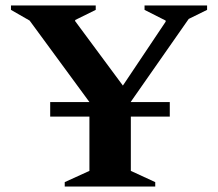

<svg xmlns="http://www.w3.org/2000/svg" viewBox="-20 -680 794 700"><path d="M216 0V-16L306 -57V-255H163V-308H306L88 -605L20 -644V-660H329V-644L254 -607V-603L428 -368L584 -601V-605L507 -644V-660H735V-644L668 -611L457 -309V-308H599V-255H457V-57L546 -16V0Z"/></svg>

Font: Spectral SC
Style: Bold
Weight: 700
Designer: Jean-Baptiste Levee
Foundry: Production Type
Version: Version 2.001